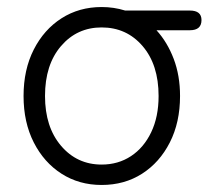

<svg xmlns="http://www.w3.org/2000/svg" viewBox="-20 -515 593 546"><path d="M269 11Q205 11 155 -21Q105 -53 76 -110Q47 -167 47 -242Q47 -317 76 -374Q105 -431 155 -463Q205 -495 269 -495Q304 -495 336 -485H520Q553 -485 553 -458Q553 -429 520 -429H425Q456 -395 474 -347.5Q492 -300 492 -242Q492 -167 463 -110Q434 -53 384 -21Q334 11 269 11ZM269 -47Q316 -47 352.5 -71Q389 -95 410 -139Q431 -183 431 -242Q431 -331 385.5 -384Q340 -437 269 -437Q199 -437 153.5 -384Q108 -331 108 -242Q108 -154 153.5 -100.5Q199 -47 269 -47Z"/></svg>

Font: Shin Retro Maru Gothic Regular
Style: Regular
Weight: 400
Designer: Iose
Foundry: Typographish
Version: Version 1.002